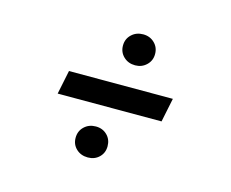

<svg xmlns="http://www.w3.org/2000/svg" viewBox="-71 -582 771 641"><g transform="rotate(15 314.0 -261.5)"><path d="M351 -377.5Q327 -377.5 311 -392.8Q295 -408 295 -431Q295 -454 311 -469.2Q327 -484.5 351 -484.5Q374.5 -484.5 390.2 -469.2Q406 -454 406 -431Q406 -408 390 -392.8Q374 -377.5 351 -377.5ZM126 -219.5 143 -302H502L485 -219.5ZM278 -39.5Q254 -39.5 238 -54.5Q222 -69.5 222 -92.5Q222 -116 238 -131.2Q254 -146.5 278 -146.5Q301.5 -146.5 317 -131.2Q332.5 -116 332.5 -92.5Q332.5 -69.5 317 -54.5Q301.5 -39.5 278 -39.5Z"/></g></svg>

Font: Epilogue SemiBold
Style: Italic
Weight: 600
Italic angle: -12°
Designer: Tyler Finck
Foundry: Etcetera Type Co
Version: Version 2.111; ttfautohint (v1.8.3)